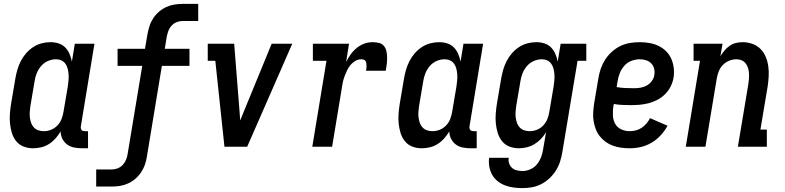

<svg xmlns="http://www.w3.org/2000/svg" viewBox="-20 -755 4040 988"><path d="M150 8Q124 8 101 -1Q78 -10 63 -29Q48 -48 41 -71.5Q34 -95 31.5 -119.5Q29 -144 31 -170Q33 -196 37 -221L59 -351Q63 -374 69.5 -396.5Q76 -419 87 -440.5Q98 -462 114 -480.5Q130 -499 150.5 -512.5Q171 -526 194 -532Q217 -538 240 -538Q262 -538 282 -531.5Q302 -525 316 -510.5Q330 -496 338 -477Q346 -458 350 -438L365 -530H466L396 -105Q395 -100 396 -95Q397 -90 399.5 -86.5Q402 -83 407 -81.5Q412 -80 417 -80H433V8H402Q381 8 361 4Q341 0 325.5 -11.5Q310 -23 301 -41Q292 -59 292 -79Q281 -60 266 -43Q251 -26 232 -14Q213 -2 192 3Q171 8 150 8ZM206 -80Q225 -80 243.5 -87.5Q262 -95 276 -110Q290 -125 297 -143.5Q304 -162 307 -181L329 -311Q331 -326 332.5 -341.5Q334 -357 333 -371.5Q332 -386 328.5 -400.5Q325 -415 317 -426.5Q309 -438 296 -444Q283 -450 268 -450Q247 -450 226.5 -441Q206 -432 191.5 -415Q177 -398 169 -378Q161 -358 158 -337L136 -207Q134 -193 133 -178Q132 -163 134 -149Q136 -135 140.5 -122Q145 -109 154.5 -99Q164 -89 177.5 -84.5Q191 -80 206 -80Z M475 205V117H556Q571 117 586 111Q601 105 612 93Q623 81 629 66Q635 51 637 36L712 -416H585V-504H726L739 -580Q743 -601 749.5 -621.5Q756 -642 768.5 -661Q781 -680 798.5 -695Q816 -710 836 -719Q856 -728 877 -731.5Q898 -735 919 -735H1000V-647H919Q904 -647 889 -641Q874 -635 863 -623Q852 -611 846.5 -596Q841 -581 838 -566L828 -504H955V-416H813L736 50Q733 71 726 91.5Q719 112 706.5 131Q694 150 676.5 165Q659 180 639 189Q619 198 598 201.5Q577 205 556 205Z M1135 0 1088 -442H1049V-530H1185L1213 -177Q1214 -166 1214.5 -156Q1215 -146 1216 -135Q1220 -146 1224.5 -156Q1229 -166 1233 -177L1378 -530H1484L1252 0Z M1587 0 1660 -442H1590V-530H1776L1761 -436Q1771 -456 1784.5 -475Q1798 -494 1816 -508.5Q1834 -523 1855 -530.5Q1876 -538 1898 -538Q1915 -538 1931 -534Q1947 -530 1956.5 -517.5Q1966 -505 1969 -489.5Q1972 -474 1972 -457Q1972 -440 1970 -423.5Q1968 -407 1965 -391H1863Q1865 -397 1865.5 -403.5Q1866 -410 1866 -417Q1866 -424 1865 -430Q1864 -436 1861 -441Q1858 -446 1851.5 -448Q1845 -450 1839 -450Q1823 -450 1808.5 -441.5Q1794 -433 1783.5 -420.5Q1773 -408 1766 -393Q1759 -378 1753.5 -363.5Q1748 -349 1744.5 -333.5Q1741 -318 1739 -302L1689 0Z M2150 8Q2124 8 2101 -1Q2078 -10 2063 -29Q2048 -48 2041 -71.5Q2034 -95 2031.5 -119.5Q2029 -144 2031 -170Q2033 -196 2037 -221L2059 -351Q2063 -374 2069.5 -396.5Q2076 -419 2087 -440.5Q2098 -462 2114 -480.5Q2130 -499 2150.5 -512.5Q2171 -526 2194 -532Q2217 -538 2240 -538Q2262 -538 2282 -531.5Q2302 -525 2316 -510.5Q2330 -496 2338 -477Q2346 -458 2350 -438L2365 -530H2466L2396 -105Q2395 -100 2396 -95Q2397 -90 2399.5 -86.5Q2402 -83 2407 -81.5Q2412 -80 2417 -80H2433V8H2402Q2381 8 2361 4Q2341 0 2325.5 -11.5Q2310 -23 2301 -41Q2292 -59 2292 -79Q2281 -60 2266 -43Q2251 -26 2232 -14Q2213 -2 2192 3Q2171 8 2150 8ZM2206 -80Q2225 -80 2243.5 -87.5Q2262 -95 2276 -110Q2290 -125 2297 -143.5Q2304 -162 2307 -181L2329 -311Q2331 -326 2332.5 -341.5Q2334 -357 2333 -371.5Q2332 -386 2328.5 -400.5Q2325 -415 2317 -426.5Q2309 -438 2296 -444Q2283 -450 2268 -450Q2247 -450 2226.5 -441Q2206 -432 2191.5 -415Q2177 -398 2169 -378Q2161 -358 2158 -337L2136 -207Q2134 -193 2133 -178Q2132 -163 2134 -149Q2136 -135 2140.5 -122Q2145 -109 2154.5 -99Q2164 -89 2177.5 -84.5Q2191 -80 2206 -80Z M2669 213Q2646 213 2623 210Q2600 207 2579 199Q2558 191 2541 177.5Q2524 164 2513 145Q2502 126 2498 103Q2494 80 2497 57H2598Q2595 72 2600 86Q2605 100 2615 109Q2625 118 2639.5 121.5Q2654 125 2669 125Q2689 125 2709.5 116Q2730 107 2743.5 90Q2757 73 2764.5 53Q2772 33 2775 12L2790 -75Q2779 -56 2763.5 -40Q2748 -24 2729.5 -13Q2711 -2 2690.5 3Q2670 8 2650 8Q2624 8 2601 -1Q2578 -10 2563 -29Q2548 -48 2541 -71.5Q2534 -95 2531.5 -119.5Q2529 -144 2531 -170Q2533 -196 2537 -221L2559 -351Q2563 -374 2569.5 -396.5Q2576 -419 2587 -440.5Q2598 -462 2614 -480.5Q2630 -499 2650.5 -512.5Q2671 -526 2694 -532Q2717 -538 2740 -538Q2762 -538 2782 -531.5Q2802 -525 2816 -510.5Q2830 -496 2838 -477Q2846 -458 2850 -438L2865 -530H2997V-442H2952L2874 26Q2870 51 2862.5 75Q2855 99 2841.5 121Q2828 143 2808.5 161.5Q2789 180 2766 192Q2743 204 2718 208.5Q2693 213 2669 213ZM2706 -80Q2725 -80 2743.5 -87.5Q2762 -95 2776 -110Q2790 -125 2797 -143.5Q2804 -162 2807 -181L2829 -311Q2831 -326 2832.5 -341.5Q2834 -357 2833 -371.5Q2832 -386 2828.5 -400.5Q2825 -415 2817 -426.5Q2809 -438 2796 -444Q2783 -450 2768 -450Q2747 -450 2726.5 -441Q2706 -432 2691.5 -415Q2677 -398 2669 -378Q2661 -358 2658 -337L2636 -207Q2634 -193 2633 -178Q2632 -163 2634 -149Q2636 -135 2640.5 -122Q2645 -109 2654.5 -99Q2664 -89 2677.5 -84.5Q2691 -80 2706 -80Z M3220 8Q3198 8 3176 5Q3154 2 3133.5 -5.5Q3113 -13 3096 -25.5Q3079 -38 3066 -54.5Q3053 -71 3045.5 -91Q3038 -111 3034.5 -132.5Q3031 -154 3032.5 -176.5Q3034 -199 3037 -221L3059 -351Q3063 -377 3071.5 -401.5Q3080 -426 3094 -448Q3108 -470 3128.5 -488.5Q3149 -507 3173 -518.5Q3197 -530 3222.5 -534Q3248 -538 3273 -538Q3298 -538 3323 -533.5Q3348 -529 3369.5 -518.5Q3391 -508 3408 -491Q3425 -474 3434.5 -452Q3444 -430 3447 -405Q3450 -380 3446 -355Q3442 -332 3431 -310Q3420 -288 3402.5 -270.5Q3385 -253 3363 -241.5Q3341 -230 3318 -224Q3295 -218 3272 -216Q3249 -214 3226 -214Q3204 -214 3182 -215Q3160 -216 3139 -220L3136 -207Q3133 -184 3134 -160.5Q3135 -137 3145.5 -118Q3156 -99 3176.5 -89.5Q3197 -80 3220 -80Q3236 -80 3252 -84Q3268 -88 3282 -97.5Q3296 -107 3307 -120Q3318 -133 3325 -147L3415 -108Q3401 -82 3380 -59Q3359 -36 3332.5 -20.5Q3306 -5 3277.5 1.5Q3249 8 3220 8ZM3244 -301Q3261 -301 3277.5 -304Q3294 -307 3309 -315.5Q3324 -324 3334.5 -338.5Q3345 -353 3347 -369Q3350 -386 3346 -402Q3342 -418 3331 -429Q3320 -440 3304.5 -445Q3289 -450 3272 -450Q3251 -450 3229.5 -442Q3208 -434 3193 -417Q3178 -400 3169.5 -379Q3161 -358 3158 -337L3153 -307Q3175 -303 3198 -302Q3221 -301 3244 -301Z M3509 0 3582 -442H3549V-530H3698L3687 -465Q3696 -481 3708 -495Q3720 -509 3735 -519.5Q3750 -530 3767.5 -534Q3785 -538 3802 -538Q3828 -538 3852.5 -529Q3877 -520 3894 -502.5Q3911 -485 3920.5 -462Q3930 -439 3933.5 -413.5Q3937 -388 3935.5 -361.5Q3934 -335 3930 -309L3893 -88H3926V0H3777L3831 -323Q3833 -337 3834 -351.5Q3835 -366 3834 -379.5Q3833 -393 3829 -406Q3825 -419 3816.5 -429.5Q3808 -440 3795.5 -445Q3783 -450 3769 -450Q3750 -450 3731 -442Q3712 -434 3698.5 -419.5Q3685 -405 3678 -386.5Q3671 -368 3668 -349L3610 0Z"/></svg>

Font: Iosevka Slab Semibold
Style: Italic
Weight: 600
Italic angle: -9°
Monospace: yes
Designer: Belleve Invis
Foundry: Belleve Invis
Version: Version 11.1.1; ttfautohint (v1.8.3)